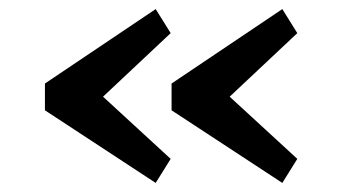

<svg xmlns="http://www.w3.org/2000/svg" viewBox="-20 -434 744 423"><path d="M358 -191V-250L602 -414L635 -361L486 -221L635 -84L602 -31ZM79 -191V-250L323 -414L356 -361L207 -221L356 -84L323 -31Z"/></svg>

Font: Aikya
Style: Bold
Weight: 700
Designer: Neelakash Kshetrimayum (Latin subset based on Merriweather by Eben Sorkin)
Foundry: Brand New Type
Version: Version 1.00 b005